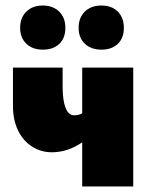

<svg xmlns="http://www.w3.org/2000/svg" viewBox="-20 -676 545 696"><path d="M463 -431V0H278V-160Q225 -124 168 -124Q129 -124 96.5 -144.5Q64 -165 45.5 -203Q27 -241 27 -292V-431H207V-362Q207 -313 217.5 -285.5Q228 -258 249 -258Q264 -258 278 -265V-431ZM53 -575Q53 -612 75.5 -634Q98 -656 135 -656Q172 -656 194.5 -634Q217 -612 217 -575Q217 -538 195 -517Q173 -496 135 -496Q98 -496 75.5 -517.5Q53 -539 53 -575ZM265 -575Q265 -612 287.5 -634Q310 -656 348 -656Q385 -656 407 -634Q429 -612 429 -575Q429 -538 407 -517Q385 -496 348 -496Q310 -496 287.5 -517.5Q265 -539 265 -575Z"/></svg>

Font: Ysabeau Heavy
Style: Regular
Weight: 800
Designer: Christian Thalmann (Catharsis Fonts)
Version: Version 0.003